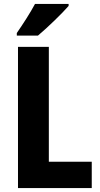

<svg xmlns="http://www.w3.org/2000/svg" viewBox="-20 -951 505 971"><path d="M327 -921V-931H157C133 -886 98 -832 65 -784V-771H172C221 -812 296 -885 327 -921ZM71 0H444V-133H227V-714H71Z"/></svg>

Font: Noto Sans Gujarati Condensed ExtraBold
Style: Regular
Weight: 800
Width: 3
Designer: Jelle Bosma - Monotype Design Team, Universal Thirst
Foundry: Monotype Imaging Inc.
Version: Version 2.106